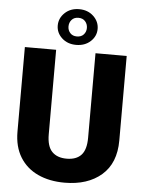

<svg xmlns="http://www.w3.org/2000/svg" viewBox="-62 -992 789 1051"><g transform="rotate(5 332.5 -466.5)"><path d="M439.9 -710.9H611.3V-246.6Q611.3 -121.6 535.2 -55.9Q459 9.8 332.5 9.8Q249 9.8 185.8 -19.5Q122.6 -48.8 87.2 -106.2Q51.8 -163.6 51.8 -246.6V-710.9H223.6V-246.6Q223.6 -180.7 252 -151.4Q280.3 -122.1 332.5 -122.1Q385.3 -122.1 412.6 -151.4Q439.9 -180.7 439.9 -246.6ZM220.7 -844.2Q220.7 -884.8 251.7 -914.1Q282.7 -943.4 330.1 -943.4Q377.9 -943.4 408.9 -914.1Q439.9 -884.8 439.9 -844.2Q439.9 -804.2 408.9 -775.6Q377.9 -747.1 330.1 -747.1Q282.7 -747.1 251.7 -775.6Q220.7 -804.2 220.7 -844.2ZM279.8 -844.2Q279.8 -823.2 293.2 -808.3Q306.6 -793.5 330.1 -793.5Q354 -793.5 367.4 -808.3Q380.9 -823.2 380.9 -844.2Q380.9 -865.7 367.4 -880.9Q354 -896 330.1 -896Q306.6 -896 293.2 -880.9Q279.8 -865.7 279.8 -844.2Z"/></g></svg>

Font: Vazirmatn RD UI Black
Style: Regular
Weight: 900
Designer: Saber Rastikerdar
Foundry: Saber Rastikerdar
Version: Version 33.003